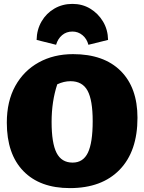

<svg xmlns="http://www.w3.org/2000/svg" viewBox="-20 -952 741 986"><path d="M339 14Q185 14 100 -73.5Q15 -161 15 -322Q15 -432 58.5 -510.5Q102 -589 179 -631.5Q256 -674 355 -674Q513 -674 599.5 -588Q686 -502 686 -347Q686 -175 594.5 -80.5Q503 14 339 14ZM353 -117Q407 -117 431.5 -168Q456 -219 456 -330Q456 -438 429.5 -486.5Q403 -535 342 -535Q308 -535 274 -519Q245 -431 245 -326Q245 -217 270.5 -167Q296 -117 353 -117ZM352 -932Q403 -932 443.5 -907.5Q484 -883 509 -841.5Q534 -800 535 -747L434 -722Q426 -753 403.5 -771.5Q381 -790 352 -790Q321 -790 299 -771.5Q277 -753 268 -722L168 -747Q169 -800 193.5 -842Q218 -884 259.5 -908Q301 -932 352 -932Z"/></svg>

Font: Piazzolla SC Black
Style: Regular
Weight: 900
Designer: Juan Pablo del Peral
Foundry: Huerta Tipografica
Version: Version 1.330